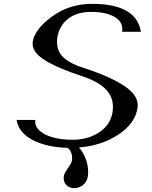

<svg xmlns="http://www.w3.org/2000/svg" viewBox="-20 -770 790 1000"><path d="M696.3 -209V-208Q684.6 -127.9 597.7 -69.8Q510.7 -11.7 391.6 -2Q406.2 14.6 416 34.2Q445.3 92.8 437.5 147.5Q433.6 176.8 412.6 193.4Q391.6 210 366.2 210Q341.8 210 325.2 193.4Q308.6 176.8 312.5 147.5Q314.5 132.8 334 105.5Q353.5 78.1 354.5 66.4Q358.4 42 349.6 22.5Q340.8 2.9 333 2.9V0Q222.7 -2.9 149.9 -41Q77.1 -79.1 66.4 -145.5H164.1Q159.2 -113.3 187 -88.9Q214.8 -64.5 260.3 -53.2Q305.7 -42 358.4 -42Q438.5 -42 497.6 -81.5Q556.6 -121.1 566.4 -187.5Q576.2 -253.9 536.1 -299.3Q496.1 -344.7 405.3 -374Q277.3 -416 210.4 -458.5Q143.6 -501 150.4 -551.8Q160.2 -617.2 250.5 -683.6Q340.8 -750 460 -750Q690.4 -750 713.9 -604.5H616.2Q623 -654.3 578.1 -681.2Q533.2 -708 454.1 -708Q378.9 -708 333 -670.9Q287.1 -633.8 278.3 -573.2Q270.5 -515.6 302.7 -479Q335 -442.4 411.1 -418Q560.5 -369.1 632.8 -318.8Q705.1 -268.6 696.3 -209Z"/></svg>

Font: okolaks
Style: BoldItalic
Weight: 600
Width: 8
Italic angle: -8°
Version: Version 000.6.0